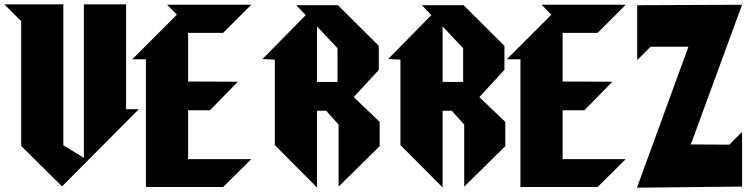

<svg xmlns="http://www.w3.org/2000/svg" viewBox="-30 -778 3477 888"><path d="M257 84 612 -273H553V-758H358V-48L263 -106V-758H-10L68 -680V-103Z M941 -268 1070 -400 840 -401V-626H1002L1132 -756H743L788 -710L582 -504H645V87H1002L1132 -42H840V-268Z M1436 -656 1531 -555V-399H1436ZM1606 -329 1722 -455V-566L1533 -754H1340L1384 -708L1184 -505L1241 -502V-107L1436 89V-266H1478L1536 -202V85L1726 -102V-214Z M2017 -656 2112 -555V-399H2017ZM2187 -329 2303 -455V-566L2114 -754H1921L1965 -708L1765 -505L1822 -502V-107L2017 89V-266H2059L2117 -202V85L2307 -102V-214Z M2673 -268 2802 -400 2572 -401V-626H2734L2864 -756H2475L2520 -710L2314 -504H2377V87H2734L2864 -42H2572V-268Z M3154 -562 2916 90 3402 85V-168L3343 -109L3165 -110L3402 -756L2917 -754V-500L2979 -562Z"/></svg>

Font: Kidora Gothic
Style: Regular
Weight: 400
Version: Version 001.018